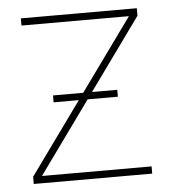

<svg xmlns="http://www.w3.org/2000/svg" viewBox="-43 -556 533 596"><g transform="rotate(-5 223.0 -258.0)"><path d="M38.6 0V-22.5L377.9 -492.7V-493.2H43.5V-515.6H404.8V-492.2L66.4 -22.9V-22.5H407.7V0ZM122.1 -247.1V-268.6H322.3V-247.1Z"/></g></svg>

Font: Inter Display Thin
Style: Regular
Weight: 100
Designer: Rasmus Andersson
Foundry: rsms
Version: Version 4.000;git-a52131595